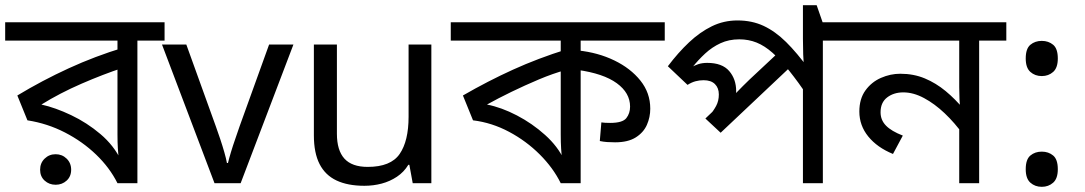

<svg xmlns="http://www.w3.org/2000/svg" viewBox="-30 -708 4193 742"><path d="M606 -622V-551H501V0H424Q394 -60 341.5 -110.5Q289 -161 221 -196Q153 -231 76 -243L37 -339Q133 -397 235.5 -444Q338 -491 447 -524L424 -482V-551H-10V-622ZM424 -474 445 -446Q369 -421 285 -384.5Q201 -348 130 -304Q184 -292 245 -263Q306 -234 358 -190Q410 -146 438 -88H429Q427 -111 425.5 -134Q424 -157 424 -189ZM185 6Q160 6 142.5 -10Q125 -26 125 -52Q125 -78 142.5 -95Q160 -112 185 -112Q210 -112 227.5 -95Q245 -78 245 -52Q245 -26 227.5 -10Q210 6 185 6Z M799 0 596 -536H690L804 -220Q812 -198 821 -171Q830 -144 837 -119.5Q844 -95 847 -78H851Q855 -95 862.5 -120Q870 -145 879.5 -172Q889 -199 896 -220L1010 -536H1104L900 0Z M1637 -536V0H1565L1552 -71H1548Q1531 -43 1504 -25Q1477 -7 1445 1.5Q1413 10 1378 10Q1314 10 1270.5 -10.5Q1227 -31 1205 -74Q1183 -117 1183 -185V-536H1272V-191Q1272 -127 1301 -95Q1330 -63 1391 -63Q1480 -63 1514.5 -113Q1549 -163 1549 -257V-536Z M2539 -622V-551H2214V-489V-473V0H2137Q2108 -59 2056 -111Q2004 -163 1937.5 -198.5Q1871 -234 1798 -243L1759 -339Q1856 -395 1953 -439Q2050 -483 2159 -517L2137 -475V-551H1712V-622ZM2137 -467 2158 -438Q2107 -424 2052.5 -401Q1998 -378 1946.5 -353Q1895 -328 1852 -304Q1908 -293 1967.5 -262Q2027 -231 2076.5 -186.5Q2126 -142 2150 -90L2142 -88Q2140 -111 2138.5 -134Q2137 -157 2137 -189ZM2483 -288Q2483 -255 2470 -225.5Q2457 -196 2427 -177Q2397 -158 2347 -158Q2331 -158 2316.5 -159Q2302 -160 2288 -163L2294 -235Q2300 -234 2308.5 -233.5Q2317 -233 2328 -233Q2376 -233 2390.5 -251.5Q2405 -270 2405 -296Q2405 -349 2353.5 -386.5Q2302 -424 2201 -438L2204 -513Q2281 -505 2344 -474.5Q2407 -444 2445 -396.5Q2483 -349 2483 -288Z M3255 -622V-551H3150V0H3073V-396L3095 -332Q3054 -392 3020 -434.5Q2986 -477 2955.5 -504Q2925 -531 2894 -543.5Q2863 -556 2827 -556Q2787 -556 2754.5 -541Q2722 -526 2695 -501Q2668 -476 2645 -447L2637 -445Q2653 -455 2668.5 -460Q2684 -465 2703 -465Q2761 -465 2788 -433.5Q2815 -402 2815 -356Q2815 -345 2814 -335Q2813 -325 2811 -320L2794 -326Q2806 -339 2817 -351Q2828 -363 2840.5 -375Q2853 -387 2866 -400L2990 -516L3039 -463L2755 -195L2696 -250L2778 -328L2742 -285L2712 -262Q2727 -279 2737.5 -298.5Q2748 -318 2748 -343Q2748 -368 2733 -383Q2718 -398 2689 -398Q2673 -398 2658 -394Q2643 -390 2627 -380L2551 -452Q2591 -505 2633 -544.5Q2675 -584 2721 -606.5Q2767 -629 2820 -629Q2876 -629 2921 -608Q2966 -587 3008 -545.5Q3050 -504 3096 -441L3078 -446Q3075 -470 3074 -498Q3073 -526 3073 -558V-688H3126L3149 -622Z M3859 -622V-551H3754V0H3677V-243L3693 -187Q3660 -233 3621 -270Q3582 -307 3541 -329Q3500 -351 3461 -351Q3424 -351 3398.5 -331.5Q3373 -312 3373 -274Q3373 -244 3394 -222.5Q3415 -201 3459 -184L3421 -113Q3360 -138 3325.5 -180.5Q3291 -223 3291 -277Q3291 -326 3314.5 -358.5Q3338 -391 3374.5 -407Q3411 -423 3449 -423Q3501 -423 3544 -405Q3587 -387 3624.5 -356Q3662 -325 3696 -284L3682 -280Q3679 -303 3678 -325.5Q3677 -348 3677 -371V-551H3235V-622Z M3996 -414Q3970 -414 3952 -430Q3934 -446 3934 -482Q3934 -520 3952 -535Q3970 -550 3996 -550Q4022 -550 4040 -535Q4058 -520 4058 -482Q4058 -446 4040 -430Q4022 -414 3996 -414ZM3996 14Q3970 14 3952 -2Q3934 -18 3934 -54Q3934 -92 3952 -107Q3970 -122 3996 -122Q4022 -122 4040 -107Q4058 -92 4058 -54Q4058 -18 4040 -2Q4022 14 3996 14Z"/></svg>

Font: hexbangla15
Style: Regular
Weight: 400
Designer: Jelle Bosma - Monotype Design Team
Foundry: Monotype Imaging Inc.
Version: Version 2.006